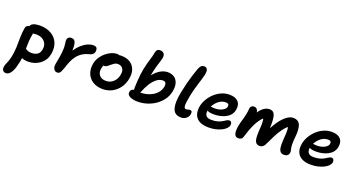

<svg xmlns="http://www.w3.org/2000/svg" viewBox="-74 -1569 4872 2638"><g transform="rotate(20 2362.5 -249.5)"><path d="M273 8Q217 8 177 -10.5Q137 -29 117.5 -59Q98 -89 105 -123Q108 -139 121 -151.5Q134 -164 149 -164Q163 -164 174 -157.5Q185 -151 197 -142Q209 -133 228 -126.5Q247 -120 277 -120Q325 -120 359.5 -141.5Q394 -163 404 -215Q412 -253 403.5 -283.5Q395 -314 374 -336.5Q353 -359 322 -371Q291 -383 253 -383Q235 -383 216 -379.5Q197 -376 174 -376Q157 -376 143 -385Q129 -394 122 -409Q115 -424 119 -441Q127 -481 162 -497.5Q197 -514 263 -514Q334 -514 391 -491Q448 -468 485.5 -425.5Q523 -383 536.5 -324Q550 -265 536 -194Q527 -148 503.5 -111Q480 -74 444.5 -47.5Q409 -21 365.5 -6.5Q322 8 273 8ZM38 261Q20 261 6.5 252Q-7 243 -13.5 225.5Q-20 208 -14 182Q-11 163 -4.5 147.5Q2 132 9 115.5Q16 99 24 76Q32 53 39 19Q54 -56 56 -125Q58 -194 58.5 -263.5Q59 -333 71 -406Q74 -430 89.5 -443Q105 -456 127 -456Q151 -456 170 -444Q189 -432 198.5 -412.5Q208 -393 203 -368Q191 -310 188.5 -257.5Q186 -205 185.5 -156Q185 -107 183 -57Q181 -7 170 46Q161 89 150 127.5Q139 166 123 196Q107 226 86 243.5Q65 261 38 261Z M696 12Q677 12 662 -1.5Q647 -15 640.5 -37.5Q634 -60 639 -88Q653 -155 661.5 -213Q670 -271 672 -317.5Q674 -364 668 -397Q663 -422 663 -435Q663 -448 665 -461Q669 -480 684.5 -491.5Q700 -503 720 -503Q747 -503 764 -489.5Q781 -476 788.5 -443.5Q796 -411 794 -355.5Q792 -300 779 -215L726 -209Q755 -286 794 -343Q833 -400 876 -437.5Q919 -475 961.5 -493Q1004 -511 1041 -511Q1083 -511 1094 -488.5Q1105 -466 1098 -431Q1094 -414 1079 -399Q1064 -384 1034 -377Q973 -362 931 -334.5Q889 -307 860 -269Q831 -231 811 -184.5Q791 -138 774 -83Q761 -46 751 -25.5Q741 -5 728.5 3.5Q716 12 696 12Z M1364 12Q1276 12 1216.5 -26.5Q1157 -65 1132.5 -129.5Q1108 -194 1123 -274Q1134 -327 1162.5 -370.5Q1191 -414 1230 -445.5Q1269 -477 1310.5 -494Q1352 -511 1387 -511Q1402 -511 1415.5 -506.5Q1429 -502 1437 -492Q1445 -482 1442 -465Q1435 -435 1418 -411.5Q1401 -388 1359 -373Q1331 -362 1308.5 -344.5Q1286 -327 1271 -304.5Q1256 -282 1251 -253Q1238 -188 1270 -148.5Q1302 -109 1368 -109Q1428 -109 1473 -149Q1518 -189 1531 -256Q1543 -315 1519 -349.5Q1495 -384 1444 -384Q1418 -384 1399 -372Q1380 -360 1356 -340Q1338 -325 1326 -315Q1314 -305 1303.5 -300Q1293 -295 1278 -295Q1262 -295 1249.5 -310Q1237 -325 1243 -358Q1249 -385 1269.5 -411.5Q1290 -438 1320 -459.5Q1350 -481 1383.5 -494Q1417 -507 1448 -507Q1531 -507 1583 -472.5Q1635 -438 1655 -378.5Q1675 -319 1659 -242Q1644 -165 1601.5 -108Q1559 -51 1497.5 -19.5Q1436 12 1364 12Z M1875 10Q1846 10 1817 5Q1788 0 1765 -10.5Q1742 -21 1730.5 -38Q1719 -55 1724 -79Q1729 -105 1747.5 -117Q1766 -129 1794 -129Q1810 -129 1831 -124.5Q1852 -120 1873 -120Q1915 -120 1959.5 -131Q2004 -142 2044 -165Q2084 -188 2112.5 -223.5Q2141 -259 2151 -306Q2154 -327 2152.5 -344.5Q2151 -362 2139.5 -372.5Q2128 -383 2105 -383Q2057 -383 2014.5 -350Q1972 -317 1935.5 -259.5Q1899 -202 1870 -126Q1861 -106 1848.5 -96Q1836 -86 1820 -86Q1798 -86 1784.5 -105Q1771 -124 1772 -158Q1773 -211 1777 -263.5Q1781 -316 1786.5 -362Q1792 -408 1799 -440Q1810 -491 1820 -528.5Q1830 -566 1839 -595Q1848 -624 1855 -649.5Q1862 -675 1866 -701Q1869 -726 1883 -743Q1897 -760 1926 -760Q1965 -760 1984 -736Q2003 -712 1993 -663Q1988 -642 1981 -619.5Q1974 -597 1966 -571Q1958 -545 1949 -513.5Q1940 -482 1932 -443Q1924 -404 1917.5 -367Q1911 -330 1906 -282L1880 -319Q1908 -378 1948.5 -422Q1989 -466 2036.5 -489.5Q2084 -513 2129 -513Q2183 -513 2222.5 -488Q2262 -463 2278.5 -412Q2295 -361 2280 -285Q2266 -216 2226 -161.5Q2186 -107 2129.5 -68.5Q2073 -30 2007 -10Q1941 10 1875 10Z M2510 11Q2486 11 2461.5 4.5Q2437 -2 2417 -20.5Q2397 -39 2385.5 -75.5Q2374 -112 2374.5 -170.5Q2375 -229 2393 -317Q2409 -396 2425.5 -460.5Q2442 -525 2460 -582Q2478 -639 2498 -694Q2512 -730 2529 -745Q2546 -760 2571 -760Q2603 -760 2616.5 -735Q2630 -710 2619 -655Q2613 -626 2602.5 -592.5Q2592 -559 2579 -517Q2566 -475 2551 -421.5Q2536 -368 2522 -297Q2511 -240 2507.5 -205.5Q2504 -171 2507 -152Q2510 -133 2517.5 -126.5Q2525 -120 2535 -120Q2549 -120 2558.5 -123Q2568 -126 2575 -128Q2582 -130 2590 -130Q2615 -130 2620.5 -114Q2626 -98 2621 -74Q2616 -49 2599.5 -29.5Q2583 -10 2559.5 0.5Q2536 11 2510 11Z M2913 10Q2821 10 2770 -22Q2719 -54 2703 -107.5Q2687 -161 2700 -226Q2711 -278 2740.5 -329Q2770 -380 2814.5 -421.5Q2859 -463 2914.5 -488Q2970 -513 3033 -513Q3118 -513 3159.5 -469Q3201 -425 3186 -345Q3175 -289 3134.5 -253.5Q3094 -218 3037 -201Q2980 -184 2918 -184Q2849 -184 2823.5 -203Q2798 -222 2802 -244Q2804 -258 2812 -264.5Q2820 -271 2835 -271Q2846 -271 2861 -268Q2876 -265 2904 -265Q2942 -265 2976.5 -275.5Q3011 -286 3035 -305Q3059 -324 3064 -348Q3068 -372 3057.5 -384Q3047 -396 3017 -396Q2972 -396 2931.5 -370Q2891 -344 2861.5 -300.5Q2832 -257 2821 -205Q2816 -177 2822 -153.5Q2828 -130 2849.5 -115.5Q2871 -101 2912 -101Q2967 -101 3004.5 -112.5Q3042 -124 3068 -140Q3094 -156 3113 -167.5Q3132 -179 3148 -179Q3173 -179 3181.5 -161Q3190 -143 3186 -119Q3180 -95 3157.5 -72Q3135 -49 3097.5 -30.5Q3060 -12 3013 -1Q2966 10 2913 10Z M3346 9Q3313 9 3298.5 -14Q3284 -37 3283.5 -73.5Q3283 -110 3291 -153Q3301 -201 3316 -251Q3331 -301 3340 -350Q3346 -375 3346.5 -395Q3347 -415 3351 -434Q3354 -451 3368 -462.5Q3382 -474 3402 -474Q3431 -474 3445.5 -458.5Q3460 -443 3464 -419.5Q3468 -396 3463 -370L3436 -361Q3460 -409 3488.5 -443Q3517 -477 3550 -495Q3583 -513 3618 -513Q3656 -513 3676 -491Q3696 -469 3703 -428Q3710 -387 3710 -330Q3709 -278 3709 -244Q3709 -210 3709 -189L3677 -197Q3718 -295 3767.5 -366Q3817 -437 3867.5 -475Q3918 -513 3962 -513Q4041 -513 4066 -451.5Q4091 -390 4077 -267Q4071 -203 4072 -165.5Q4073 -128 4078 -107.5Q4083 -87 4086 -73Q4089 -59 4085 -40Q4081 -20 4063 -5.5Q4045 9 4015 9Q3983 9 3963.5 -9Q3944 -27 3937.5 -68.5Q3931 -110 3936 -180Q3941 -238 3942.5 -273.5Q3944 -309 3942.5 -330.5Q3941 -352 3937 -366.5Q3933 -381 3925 -396L3956 -385Q3909 -352 3872 -301Q3835 -250 3801.5 -185Q3768 -120 3732 -42Q3720 -17 3701 -4Q3682 9 3658 9Q3624 9 3605.5 -11.5Q3587 -32 3581.5 -72Q3576 -112 3580 -170Q3585 -235 3585.5 -278Q3586 -321 3580.5 -349.5Q3575 -378 3560 -397L3589 -375Q3555 -346 3528.5 -308Q3502 -270 3481 -225Q3460 -180 3443 -132.5Q3426 -85 3412 -39Q3405 -13 3389 -2Q3373 9 3346 9Z M4408 10Q4339 10 4293.5 -8.5Q4248 -27 4223 -59.5Q4198 -92 4191.5 -134.5Q4185 -177 4195 -226Q4206 -278 4235.5 -329Q4265 -380 4309.5 -421.5Q4354 -463 4409.5 -488Q4465 -513 4528 -513Q4585 -513 4622.5 -493.5Q4660 -474 4675.5 -436.5Q4691 -399 4681 -345Q4672 -303 4647 -272.5Q4622 -242 4584.5 -222.5Q4547 -203 4503.5 -193.5Q4460 -184 4413 -184Q4344 -184 4318.5 -203Q4293 -222 4297 -244Q4299 -258 4307 -264.5Q4315 -271 4330 -271Q4341 -271 4356 -268Q4371 -265 4399 -265Q4437 -265 4471.5 -275.5Q4506 -286 4530 -305Q4554 -324 4559 -348Q4563 -372 4552.5 -384Q4542 -396 4512 -396Q4478 -396 4446.5 -381Q4415 -366 4388.5 -339.5Q4362 -313 4343 -278.5Q4324 -244 4316 -205Q4311 -177 4317 -153.5Q4323 -130 4344.5 -115.5Q4366 -101 4407 -101Q4462 -101 4499.5 -112.5Q4537 -124 4563 -140Q4589 -156 4608 -167.5Q4627 -179 4643 -179Q4668 -179 4676.5 -161Q4685 -143 4681 -119Q4675 -95 4652.5 -72Q4630 -49 4592.5 -30.5Q4555 -12 4508 -1Q4461 10 4408 10Z"/></g></svg>

Font: Shantell Sans SemiBold
Style: Italic
Weight: 600
Italic angle: -11°
Designer: Stephen Nixon, Anya Danilova, Shantell Martin
Foundry: Arrow Type
Version: Version 1.011;[c5ecc13dd]